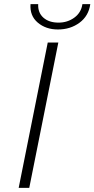

<svg xmlns="http://www.w3.org/2000/svg" viewBox="-20 -905 455 925"><path d="M70 0 210 -700H261L121 0ZM259 -763Q201 -763 162 -796Q123 -829 127 -885H164Q162 -844 189 -820Q216 -796 262 -796Q305 -796 338 -820Q371 -844 377 -885H415Q407 -828 363 -795.5Q319 -763 259 -763Z"/></svg>

Font: Montserrat Light
Style: Italic
Weight: 300
Italic angle: -11.3°
Designer: Julieta Ulanovsky
Foundry: Julieta Ulanovsky
Version: Version 9.000; ttfautohint (v1.8.4.7-5d5b)